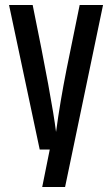

<svg xmlns="http://www.w3.org/2000/svg" viewBox="-20 -595 445 764"><path d="M297 -575H390L239 149H148L178 0H138L16 -575H110Q187 -198 203 -70Q219 -189 245 -320Z"/></svg>

Font: Khand Medium
Style: Regular
Weight: 500
Designer: Devanagari: Sanchit Sawaria, Jyotish Sonowal; Latin: Satya Rajpurohit
Foundry: Indian Type Foundry
Version: Version 1.100;PS 1.0;hotconv 1.0.78;makeotf.lib2.5.61930; tt